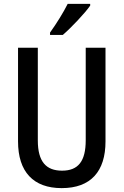

<svg xmlns="http://www.w3.org/2000/svg" viewBox="-20 -960 637 990"><path d="M445 -931V-940H329C307 -896 273 -841 238 -792V-780H304C348 -818 418 -892 445 -931ZM524 -231V-714H422V-237C422 -128 383 -80 300 -80C218 -80 175 -126 175 -236V-714H73V-231C73 -74 152 10 298 10C448 10 524 -76 524 -231Z"/></svg>

Font: Noto Sans Sinhala Condensed Medium
Style: Regular
Weight: 500
Width: 3
Designer: Jelle Bosma - Monotype Design Team
Foundry: Monotype Imaging Inc.
Version: Version 2.006